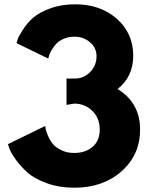

<svg xmlns="http://www.w3.org/2000/svg" viewBox="-20 -860 705 895"><path d="M205 -587 57 -659Q59 -666 63 -678.5Q67 -691 87 -722Q107 -753 134 -777Q161 -801 213 -820.5Q265 -840 330 -840Q448 -840 524.5 -772.5Q601 -705 601 -600Q601 -502 528 -445Q633 -381 633 -256Q633 -138 546.5 -61.5Q460 15 327 15Q256 15 198 -6Q140 -27 107.5 -56.5Q75 -86 53.5 -116Q32 -146 24 -167L17 -188L191 -273Q191 -268 192.5 -259.5Q194 -251 203 -229Q212 -207 225 -190.5Q238 -174 264.5 -160.5Q291 -147 326 -147Q379 -147 412 -176Q445 -205 445 -256Q445 -309 410.5 -343Q376 -377 326 -377L290 -371V-494H331Q370 -494 400 -524Q430 -554 430 -598Q430 -637 399.5 -663Q369 -689 328 -689Q299 -689 275.5 -678.5Q252 -668 239.5 -653Q227 -638 218.5 -623Q210 -608 208 -598Z"/></svg>

Font: Hussar
Style: BoldWeb
Weight: 700
Foundry: Cannot Into Space Fonts
Version: Version 2.00